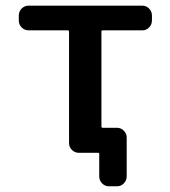

<svg xmlns="http://www.w3.org/2000/svg" viewBox="-20 -565 603 683"><path d="M396.5 -110.4Q410.2 -110.4 420.4 -100.1Q430.7 -89.8 430.7 -76.2V62.5Q430.7 77.1 420.4 87.4Q410.2 97.7 396.5 97.7H367.2Q353.5 97.7 343.3 87.4Q333 77.1 333 62.5V-17.6Q333 -21.5 328.1 -21.5H297.9H259.8Q246.1 -21.5 235.8 -31.7Q225.6 -42 225.6 -56.6V-453.1Q225.6 -457 220.7 -457H82Q67.4 -457 57.1 -467.3Q46.9 -477.5 46.9 -492.2V-509.8Q46.9 -524.4 57.1 -534.7Q67.4 -544.9 82 -544.9H486.3Q500 -544.9 510.3 -534.7Q520.5 -524.4 520.5 -509.8V-492.2Q520.5 -477.5 510.3 -467.3Q500 -457 486.3 -457H345.7Q340.8 -457 340.8 -453.1V-115.2Q340.8 -110.4 345.7 -110.4Z"/></svg>

Font: Gen Jyuu GothicL Medium
Style: Regular
Weight: 500
Designer: [Source Han Sans]
Ryoko NISHIZUKA  (kana & ideographs); Paul D. Hunt (Latin, Greek & Cyrillic); Wenlong ZHANG  (bopomofo
Version: Version 1.002.20150607